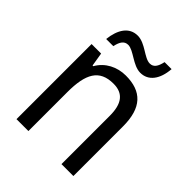

<svg xmlns="http://www.w3.org/2000/svg" viewBox="-205 -851 969 969"><g transform="rotate(45 279.5 -366.0)"><path d="M112 -606H163C171 -644 185 -664 212 -664C251 -664 301 -607 354 -607C411 -607 447 -654 453 -732H403C395 -695 382 -674 355 -674C315 -674 268 -731 213 -731C152 -731 120 -679 112 -606ZM313 -546C252 -546 194 -518 163 -463H158L146 -536H78V0H163V-278C163 -408 197 -473 298 -473C368 -473 399 -430 399 -345V0H484V-355C484 -487 426 -546 313 -546Z"/></g></svg>

Font: Noto Sans Georgian SemiCondensed
Style: Regular
Weight: 400
Width: 4
Designer: Monotype Design Team, Akaki Razmadze
Foundry: Google LLC
Version: Version 2.005